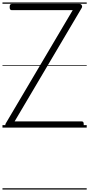

<svg xmlns="http://www.w3.org/2000/svg" viewBox="-20 -1030 720 1550"><path d="M43 0Q35 0 29.5 -5Q24 -10 23 -18Q22 -26 26 -33L567 -948H75Q67 -948 62.5 -953.5Q58 -959 58 -973Q58 -987 62.5 -992.5Q67 -998 75 -998H622Q635 -998 640.5 -987Q646 -976 639 -965L98 -50H639Q648 -50 652 -45Q656 -40 656 -26Q656 -12 652 -6Q648 0 639 0ZM0 490H680V500H0ZM0 -20H680V0H0ZM0 -505H680V-500H0ZM0 -1010H680V-1000H0Z"/></svg>

Font: Playwrite ES Guides
Style: Regular
Weight: 400
Designer: Veronika Burian, José Scaglione
Foundry: TypeTogether
Version: Version 1.003